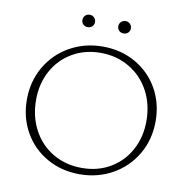

<svg xmlns="http://www.w3.org/2000/svg" viewBox="-88 -900 969 991"><g transform="rotate(10 396.0 -404.0)"><path d="M270 -781Q270 -795 279.5 -804.5Q289 -814 303 -814Q317 -814 326.5 -804.5Q336 -795 336 -781Q336 -767 326.5 -758Q317 -749 303 -749Q289 -749 279.5 -758Q270 -767 270 -781ZM458 -781Q458 -795 467.5 -804.5Q477 -814 491 -814Q505 -814 514.5 -804.5Q524 -795 524 -781Q524 -767 514.5 -758Q505 -749 491 -749Q477 -749 467.5 -758Q458 -767 458 -781ZM59 -327Q59 -422 103.5 -499Q148 -576 226 -620Q304 -664 399 -664Q494 -664 570.5 -620.5Q647 -577 690 -501Q733 -425 733 -331Q733 -236 688.5 -159Q644 -82 566 -38Q488 6 393 6Q298 6 221.5 -37.5Q145 -81 102 -157Q59 -233 59 -327ZM686 -324Q686 -412 648.5 -481.5Q611 -551 544 -590.5Q477 -630 393 -630Q311 -630 245.5 -592Q180 -554 143 -486.5Q106 -419 106 -334Q106 -246 143.5 -176Q181 -106 248 -67Q315 -28 399 -28Q482 -28 547 -66Q612 -104 649 -171.5Q686 -239 686 -324Z"/></g></svg>

Font: Ysabeau SC Light
Style: Regular
Weight: 300
Designer: Christian Thalmann (Catharsis Fonts)
Version: Version 0.003